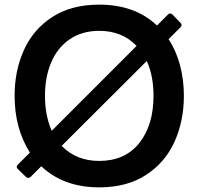

<svg xmlns="http://www.w3.org/2000/svg" viewBox="-20 -795 857 828"><path d="M707 -626Q740 -576 756.5 -513Q773 -450 773 -382Q773 -273 732.5 -183.5Q692 -94 609.5 -40.5Q527 13 408 13Q254 13 158 -78L112 -32Q108 -28 102 -28Q96 -28 92 -32L57 -66Q52 -71 52 -76Q52 -80 57 -85L109 -137Q43 -241 43 -382Q43 -491 83.5 -580Q124 -669 206 -722Q288 -775 408 -775Q562 -775 657 -685L704 -732Q709 -737 714 -737Q719 -737 724 -732L758 -697Q763 -692 763 -687Q763 -682 759 -678ZM203 -231 569 -597Q507 -662 408 -662Q335 -662 282 -626.5Q229 -591 201.5 -527.5Q174 -464 174 -382Q174 -297 203 -231ZM642 -382Q642 -468 613 -532L246 -166Q309 -101 408 -101Q519 -101 580.5 -178Q642 -255 642 -382Z"/></svg>

Font: Open Sauce Two SemiBold
Style: Regular
Weight: 600
Designer: Alfredo Marco Pradil
Foundry: Creative Sauce Fz LLC
Version: Version 1.477